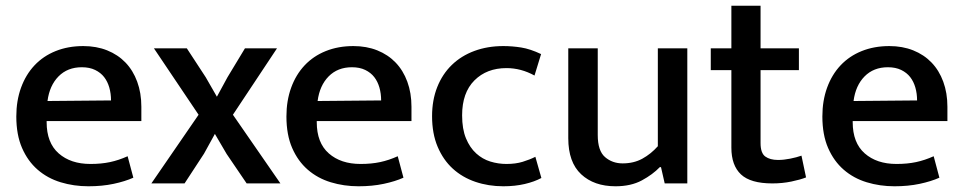

<svg xmlns="http://www.w3.org/2000/svg" viewBox="-20 -641 3366 671"><path d="M474 -218H143V-214Q143 -142 185 -105Q227 -68 296 -68Q334 -68 364.5 -74.5Q395 -81 426 -95L446 -20Q417 -7 377 1.5Q337 10 289 10Q238 10 192 -4Q146 -18 111.5 -48Q77 -78 57 -124Q37 -170 37 -234Q37 -289 53.5 -334.5Q70 -380 100.5 -412.5Q131 -445 174.5 -462.5Q218 -480 271 -480Q317 -480 354.5 -465Q392 -450 418.5 -422.5Q445 -395 459.5 -355.5Q474 -316 474 -268ZM368 -290Q368 -314 362 -335Q356 -356 344 -371.5Q332 -387 312.5 -396.5Q293 -406 266 -406Q216 -406 184.5 -374Q153 -342 146 -288Z M794 -240 960 0H842L772 -103L731 -173L693 -104L625 0H509L674 -240L518 -472H633L699 -371L738 -303L775 -371L836 -472H948Z M1418 -218H1087V-214Q1087 -142 1129 -105Q1171 -68 1240 -68Q1278 -68 1308.5 -74.5Q1339 -81 1370 -95L1390 -20Q1361 -7 1321 1.5Q1281 10 1233 10Q1182 10 1136 -4Q1090 -18 1055.5 -48Q1021 -78 1001 -124Q981 -170 981 -234Q981 -289 997.5 -334.5Q1014 -380 1044.5 -412.5Q1075 -445 1118.5 -462.5Q1162 -480 1215 -480Q1261 -480 1298.5 -465Q1336 -450 1362.5 -422.5Q1389 -395 1403.5 -355.5Q1418 -316 1418 -268ZM1312 -290Q1312 -314 1306 -335Q1300 -356 1288 -371.5Q1276 -387 1256.5 -396.5Q1237 -406 1210 -406Q1160 -406 1128.5 -374Q1097 -342 1090 -288Z M1750 -68Q1782 -68 1806.5 -75.5Q1831 -83 1851 -93L1872 -19Q1848 -6 1814 2Q1780 10 1739 10Q1687 10 1641.5 -5.5Q1596 -21 1562.5 -51.5Q1529 -82 1509.5 -128Q1490 -174 1490 -235Q1490 -291 1508 -336.5Q1526 -382 1559 -414Q1592 -446 1638 -463Q1684 -480 1739 -480Q1770 -480 1801.5 -475Q1833 -470 1871 -452L1848 -377Q1801 -403 1750 -403Q1681 -403 1638 -360Q1595 -317 1595 -238Q1595 -190 1608.5 -157.5Q1622 -125 1644 -105Q1666 -85 1693.5 -76.5Q1721 -68 1750 -68Z M2279 -472H2382V0H2303L2290 -57H2286Q2261 -31 2223 -10.5Q2185 10 2131 10Q2056 10 2011 -32Q1966 -74 1966 -158V-472H2069V-169Q2069 -114 2094.5 -92Q2120 -70 2156 -70Q2195 -70 2225 -86.5Q2255 -103 2279 -130Z M2772 -396H2638V-141Q2638 -106 2654.5 -94Q2671 -82 2699 -82Q2719 -82 2741.5 -86.5Q2764 -91 2781 -97L2797 -21Q2777 -13 2745.5 -6.5Q2714 0 2679 0Q2603 0 2569.5 -31.5Q2536 -63 2536 -125V-396H2464V-472H2536V-621H2638V-472H2772Z M3291 -218H2960V-214Q2960 -142 3002 -105Q3044 -68 3113 -68Q3151 -68 3181.5 -74.5Q3212 -81 3243 -95L3263 -20Q3234 -7 3194 1.5Q3154 10 3106 10Q3055 10 3009 -4Q2963 -18 2928.5 -48Q2894 -78 2874 -124Q2854 -170 2854 -234Q2854 -289 2870.5 -334.5Q2887 -380 2917.5 -412.5Q2948 -445 2991.5 -462.5Q3035 -480 3088 -480Q3134 -480 3171.5 -465Q3209 -450 3235.5 -422.5Q3262 -395 3276.5 -355.5Q3291 -316 3291 -268ZM3185 -290Q3185 -314 3179 -335Q3173 -356 3161 -371.5Q3149 -387 3129.5 -396.5Q3110 -406 3083 -406Q3033 -406 3001.5 -374Q2970 -342 2963 -288Z"/></svg>

Font: Mukta Malar Medium
Style: Regular
Weight: 500
Designer: Aadarsh Rajan, Girish Dalvi, Yashodeep Gholap
Foundry: Ek Type
Version: Version 2.538;PS 1.000;hotconv 16.6.51;makeotf.lib2.5.65220;